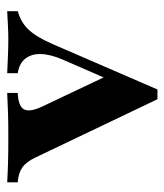

<svg xmlns="http://www.w3.org/2000/svg" viewBox="19 -477 464 542"><g transform="rotate(-90 251.0 -206.0)"><path d="M241.9 6.5 77.4 -337.9Q65.3 -363.7 49.2 -375Q33.1 -386.3 7.3 -387.9V-417.7Q33.9 -416.1 64.1 -415.3Q94.4 -414.5 137.1 -414.5Q172.6 -414.5 201.2 -415.3Q229.8 -416.1 259.7 -417.7V-387.9Q221.8 -386.3 213.3 -370.2Q204.8 -354 221 -319.4L309.7 -132.3L291.1 -116.9L353.2 -259.7Q368.5 -294.4 369.4 -321.8Q370.2 -349.2 356.5 -366.5Q342.7 -383.9 315.3 -387.9V-417.7Q333.9 -416.9 351.2 -416.1Q368.5 -415.3 383.9 -414.9Q399.2 -414.5 411.3 -414.5Q429.8 -414.5 452 -415.7Q474.2 -416.9 490.3 -417.7V-387.9Q458.9 -379 438.3 -357.3Q417.7 -335.5 397.6 -289.5L269.4 6.5Z"/></g></svg>

Font: Playfair 5pt SemiExpanded Light ExtraBold
Style: Regular
Weight: 800
Version: Version 2.001;gftools[0.9.30]